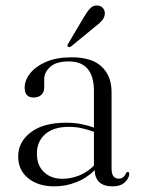

<svg xmlns="http://www.w3.org/2000/svg" viewBox="-20 -667 512 697"><path d="M46 -99Q46 -151.5 91.5 -186.5Q137 -221.5 220 -221.5Q250.5 -221.5 275.2 -216.5Q300 -211.5 321 -204V-336.5Q321 -444 229.5 -444Q183.5 -444 162 -424Q140.5 -404 140.5 -380.5V-349Q140.5 -332 129.8 -322.5Q119 -313 102 -313Q69.5 -313 69.5 -348.5Q69.5 -376 89.8 -401.2Q110 -426.5 148 -442.8Q186 -459 239.5 -459Q313.5 -459 349.2 -425Q385 -391 385 -333V-56.5Q385 -35.5 392 -27Q399 -18.5 410 -18.5Q422 -18.5 428 -24.2Q434 -30 437 -37.5Q439.5 -43 443.5 -43Q449 -43 449 -35.5Q449 -21 433.8 -5.8Q418.5 9.5 388.5 9.5Q326 9.5 323.5 -49.5Q296 -21 257.5 -5.8Q219 9.5 177 9.5Q118.5 9.5 82.2 -20Q46 -49.5 46 -99ZM114 -109.5Q114 -66.5 139.8 -42.2Q165.5 -18 206 -18Q237.5 -18 267.5 -30Q297.5 -42 321 -66V-188.5Q300.5 -196 278.2 -201.2Q256 -206.5 230 -206.5Q174.5 -206.5 144.2 -180Q114 -153.5 114 -109.5ZM283.5 -603Q295.5 -624 306.8 -636Q318 -648 333.5 -647Q347.5 -646 354.5 -636.8Q361.5 -627.5 360.5 -616.5Q359.5 -603 349.8 -592Q340 -581 324.5 -569.5L237.5 -498Q231 -494 226.5 -498Q222.5 -501 227.5 -508.5Z"/></svg>

Font: Fraunces 72pt Light
Style: Regular
Weight: 300
Version: Version 1.000;[0bf87f6ff]